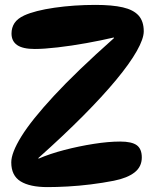

<svg xmlns="http://www.w3.org/2000/svg" viewBox="-20 -757 633 784"><path d="M26 -94Q26 -133 67 -199.5Q108 -266 200 -365.5Q292 -465 445 -601V-604Q394 -592 333 -581Q272 -570 215.5 -563.5Q159 -557 122 -557Q73 -557 50 -573Q27 -589 27 -620Q27 -644 39 -662.5Q51 -681 79 -694Q123 -714 202.5 -725.5Q282 -737 370 -737Q438 -737 481.5 -727Q525 -717 546 -693.5Q567 -670 567 -629Q567 -599 538.5 -548.5Q510 -498 454.5 -431Q399 -364 319 -283.5Q239 -203 137 -112V-109Q183 -129 242.5 -144.5Q302 -160 362.5 -169.5Q423 -179 471 -179Q518 -179 538.5 -164Q559 -149 559 -114Q559 -76 529.5 -53Q500 -30 445 -19Q399 -10 350.5 -4Q302 2 256.5 4.5Q211 7 174 7Q102 7 64 -16.5Q26 -40 26 -94Z"/></svg>

Font: DynaPuff
Style: Regular
Weight: 400
Designer: Toshi Omagari, Jennifer Daniel
Foundry: Google Fonts
Version: Version 2.000